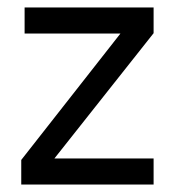

<svg xmlns="http://www.w3.org/2000/svg" viewBox="-20 -495 469 515"><path d="M46 -475V-405H303L37 -66V0H392V-70H126L392 -406V-475Z"/></svg>

Font: Mint Spirit
Style: Regular
Weight: 400
Designer: HARENDAL Hirwen
Foundry: Arkandis Digital Foundry.
Version: Version 1.004;FFEdit